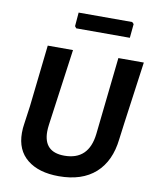

<svg xmlns="http://www.w3.org/2000/svg" viewBox="-92 -909 806 988"><g transform="rotate(10 311.0 -414.5)"><path d="M518 -838 527 -829 520 -756H240L232 -766L238 -838ZM613 -643 568 -317 557 -233Q544 -116 474 -53.5Q404 9 283 9Q178 9 118 -39.5Q58 -88 58 -178Q58 -204 62 -227L75 -320L111 -643H243L188 -245Q185 -224 185 -207Q185 -100 293 -100Q420 -100 436 -238L480 -643Z"/></g></svg>

Font: Alegreya Sans SC
Style: Bold Italic
Weight: 700
Italic angle: -7°
Designer: Juan Pablo del Peral
Foundry: Huerta Tipografica
Version: Version 2.007